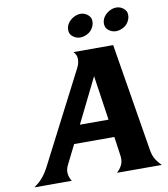

<svg xmlns="http://www.w3.org/2000/svg" viewBox="-96 -982 930 1063"><g transform="rotate(-10 369.0 -451.0)"><path d="M216 -92Q202 -65 205.5 -41Q209 -17 221 0H11Q25 -10 36 -19.5Q47 -29 57 -40.5Q67 -52 76.5 -66Q86 -80 96 -99L357 -606Q371 -632 371.5 -656.5Q372 -681 354 -700H577L676 -96Q681 -64 692.5 -43.5Q704 -23 727 0H475Q494 -17 504.5 -39Q515 -61 510 -93L495 -198H269ZM480 -298 443 -549 319 -298ZM347 -838Q350 -853 358.5 -864.5Q367 -876 378.5 -884.5Q390 -893 403 -897.5Q416 -902 428 -902Q453 -902 472 -884.5Q491 -867 486 -838Q483 -823 475 -810.5Q467 -798 456 -790Q445 -782 431.5 -777.5Q418 -773 406 -773Q381 -773 361.5 -790Q342 -807 347 -838ZM548 -838Q551 -853 559.5 -864.5Q568 -876 579.5 -884.5Q591 -893 604 -897.5Q617 -902 629 -902Q654 -902 673 -884.5Q692 -867 687 -838Q684 -823 676 -810.5Q668 -798 657 -790Q646 -782 632.5 -777.5Q619 -773 607 -773Q582 -773 562.5 -790Q543 -807 548 -838Z"/></g></svg>

Font: LT Museum
Style: Bold Italic
Weight: 700
Designer: Daniel Lyons
Foundry: LyonsType
Version: Version 1.011